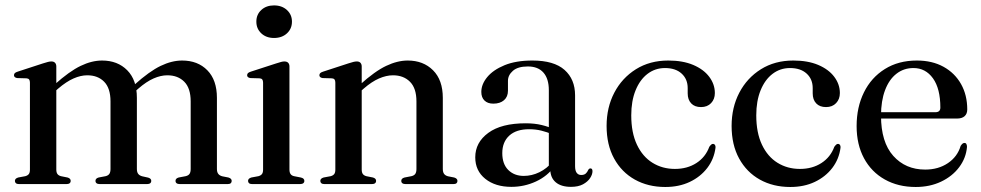

<svg xmlns="http://www.w3.org/2000/svg" viewBox="-20 -698 3720 728"><path d="M193.5 -446V-55Q193.5 -44 197.8 -38.2Q202 -32.5 211 -30L236 -25Q248 -21.5 248 -12.5Q248 0 231.5 0H52.5Q44.5 0 40.5 -3.2Q36.5 -6.5 36.5 -12Q36.5 -16.5 39.5 -19.8Q42.5 -23 49 -25L76 -30Q85 -32.5 89.2 -38Q93.5 -43.5 93.5 -54.5V-384.5Q93.5 -392.5 90.5 -396.5Q87.5 -400.5 80.5 -401L45 -402Q39 -403 36 -405.8Q33 -408.5 33 -412.5Q33 -417.5 36.2 -420.8Q39.5 -424 47.5 -426.5L142.5 -457.5Q154.5 -461.5 161.8 -463.2Q169 -465 175 -465Q184 -465 188.8 -459.8Q193.5 -454.5 193.5 -446ZM180.5 -344.5 166.5 -359 186.5 -377Q243.5 -428 285.8 -448.2Q328 -468.5 367 -468.5Q426 -468.5 462.5 -431.5Q499 -394.5 499 -327V-57.5Q499 -45 504.2 -38.5Q509.5 -32 519.5 -29.5L542 -24.5Q553.5 -21 553.5 -12.5Q553.5 0 537 0H359Q342 0 342 -12.5Q342 -21.5 354 -25L380.5 -30Q390.5 -32.5 394.8 -39Q399 -45.5 399 -57.5V-313.5Q399 -363.5 375 -388Q351 -412.5 311 -412.5Q286 -412.5 258.8 -400.5Q231.5 -388.5 200.5 -362ZM484.5 -344.5 470 -359 490 -377Q547 -428 589.2 -448.2Q631.5 -468.5 670.5 -468.5Q730 -468.5 766.2 -431.5Q802.5 -394.5 802.5 -327V-57.5Q802.5 -45 807.8 -38.5Q813 -32 823 -29.5L846 -25Q852.5 -23 855.5 -19.8Q858.5 -16.5 858.5 -12Q858.5 -6.5 854.8 -3.2Q851 0 842.5 0H662.5Q645.5 0 645.5 -12.5Q645.5 -21.5 657.5 -25L684 -30Q694.5 -32.5 698.8 -39Q703 -45.5 703 -57.5V-313.5Q703 -363.5 678.8 -388Q654.5 -412.5 614.5 -412.5Q589.5 -412.5 562.2 -400.5Q535 -388.5 504.5 -362Z M1077.5 -446V-55Q1077.5 -44 1081.8 -38Q1086 -32 1095 -30L1120.5 -25Q1127.5 -23.5 1130.8 -20.2Q1134 -17 1134 -12Q1134 -6.5 1129.8 -3.2Q1125.5 0 1117 0H936.5Q928.5 0 924.5 -3.2Q920.5 -6.5 920.5 -12Q920.5 -16.5 923.5 -19.8Q926.5 -23 933 -25L960 -30Q969 -32.5 973.2 -38Q977.5 -43.5 977.5 -54.5V-384.5Q977.5 -392.5 974.5 -396.5Q971.5 -400.5 964.5 -401L929 -402Q923 -403 920 -405.8Q917 -408.5 917 -412.5Q917 -417.5 920.2 -420.8Q923.5 -424 931.5 -426.5L1027 -457.5Q1039 -461.5 1046 -463.2Q1053 -465 1058 -465Q1068 -465 1072.8 -459.8Q1077.5 -454.5 1077.5 -446ZM1019 -554Q989.5 -554 970.8 -571.5Q952 -589 952 -616Q952 -643 970.8 -660.2Q989.5 -677.5 1019 -677.5Q1049 -677.5 1068 -660Q1087 -642.5 1087 -616Q1087 -589 1068 -571.5Q1049 -554 1019 -554Z M1351.5 -446V-55Q1351.5 -44 1355.8 -38.2Q1360 -32.5 1369 -30L1394 -25Q1406 -21.5 1406 -12.5Q1406 0 1389.5 0H1210.5Q1202.5 0 1198.5 -3.2Q1194.5 -6.5 1194.5 -12Q1194.5 -16.5 1197.5 -19.8Q1200.5 -23 1207 -25L1234 -30Q1243 -32.5 1247.2 -38Q1251.5 -43.5 1251.5 -54.5V-384.5Q1251.5 -392.5 1248.5 -396.5Q1245.5 -400.5 1238.5 -401L1203 -402Q1197 -403 1194 -405.8Q1191 -408.5 1191 -412.5Q1191 -417.5 1194.2 -420.8Q1197.5 -424 1205.5 -426.5L1300.5 -457.5Q1312.5 -461.5 1319.8 -463.2Q1327 -465 1333 -465Q1342 -465 1346.8 -459.8Q1351.5 -454.5 1351.5 -446ZM1339 -344.5 1324.5 -359 1345 -377Q1401.5 -428 1444.2 -448.2Q1487 -468.5 1526 -468.5Q1585 -468.5 1622 -431.5Q1659 -394.5 1659 -327V-57.5Q1659 -45 1664 -38.5Q1669 -32 1679 -29.5L1702 -25Q1708.5 -23 1711.5 -19.8Q1714.5 -16.5 1714.5 -12Q1714.5 -6.5 1710.8 -3.2Q1707 0 1698.5 0H1518.5Q1501.5 0 1501.5 -12.5Q1501.5 -21.5 1514 -25L1540 -30Q1550.5 -32.5 1554.8 -39Q1559 -45.5 1559 -57.5V-313.5Q1559 -363.5 1534.5 -388Q1510 -412.5 1470 -412.5Q1445 -412.5 1417.2 -400.5Q1389.5 -388.5 1359 -362Z M2066.5 -56.5V-64.5L2061 -65.5V-356Q2061 -399.5 2040.5 -422.8Q2020 -446 1981.5 -446Q1943.5 -446 1924.8 -429.5Q1906 -413 1906 -391.5V-354Q1906 -331 1891 -318Q1876 -305 1850.5 -305Q1829 -305 1817 -316.8Q1805 -328.5 1805 -349.5Q1805 -378.5 1827.5 -405.8Q1850 -433 1893.2 -450.8Q1936.5 -468.5 1998.5 -468.5Q2080.5 -468.5 2120.5 -433Q2160.5 -397.5 2160.5 -336.5V-68Q2160.5 -50.5 2166.8 -42.5Q2173 -34.5 2183.5 -34.5Q2195 -34.5 2201 -40Q2207 -45.5 2210 -53Q2211.5 -56 2213.8 -57.8Q2216 -59.5 2219 -59.5Q2222.5 -59.5 2224.5 -56.8Q2226.5 -54 2226.5 -49Q2226.5 -36.5 2217.5 -22.8Q2208.5 -9 2190.5 0.8Q2172.5 10.5 2145 10.5Q2107.5 10.5 2087 -7Q2066.5 -24.5 2066.5 -56.5ZM1782 -101.5Q1782 -158 1831.5 -194.2Q1881 -230.5 1973 -230.5Q2007 -230.5 2033.8 -224Q2060.5 -217.5 2081.5 -207.5L2075 -188.5Q2055 -197 2033.2 -202.5Q2011.5 -208 1986 -208Q1937.5 -208 1911 -183.8Q1884.5 -159.5 1884.5 -117.5Q1884.5 -76 1907.2 -53.5Q1930 -31 1966 -31Q1996.5 -31 2025.2 -45Q2054 -59 2074.5 -84.5L2083 -68Q2056 -30 2012 -9.8Q1968 10.5 1919 10.5Q1858 10.5 1820 -20Q1782 -50.5 1782 -101.5Z M2690.5 -345Q2690.5 -322 2676.2 -307Q2662 -292 2638 -292Q2614 -292 2600.8 -306Q2587.5 -320 2587.5 -344V-364Q2587.5 -398 2564.5 -419Q2541.5 -440 2501.5 -440Q2464 -440 2435 -417.8Q2406 -395.5 2389.8 -355.2Q2373.5 -315 2373.5 -260.5Q2373.5 -195 2395 -149.5Q2416.5 -104 2454 -80.8Q2491.5 -57.5 2539 -57.5Q2586 -57.5 2620.5 -79.8Q2655 -102 2669.5 -141.5Q2674 -147.5 2677 -150Q2680 -152.5 2684 -152.5Q2689 -152 2691.2 -148Q2693.5 -144 2693 -138Q2687.5 -95 2661.8 -61.2Q2636 -27.5 2595.2 -8.2Q2554.5 11 2502.5 11Q2437.5 11 2387.2 -17Q2337 -45 2308.5 -97Q2280 -149 2280 -220.5Q2280 -290.5 2309.2 -346.5Q2338.5 -402.5 2391.2 -435.5Q2444 -468.5 2514 -468.5Q2569 -468.5 2608.5 -451.8Q2648 -435 2669.2 -406.8Q2690.5 -378.5 2690.5 -345Z M3164.5 -345Q3164.5 -322 3150.2 -307Q3136 -292 3112 -292Q3088 -292 3074.8 -306Q3061.5 -320 3061.5 -344V-364Q3061.5 -398 3038.5 -419Q3015.5 -440 2975.5 -440Q2938 -440 2909 -417.8Q2880 -395.5 2863.8 -355.2Q2847.5 -315 2847.5 -260.5Q2847.5 -195 2869 -149.5Q2890.5 -104 2928 -80.8Q2965.5 -57.5 3013 -57.5Q3060 -57.5 3094.5 -79.8Q3129 -102 3143.5 -141.5Q3148 -147.5 3151 -150Q3154 -152.5 3158 -152.5Q3163 -152 3165.2 -148Q3167.5 -144 3167 -138Q3161.5 -95 3135.8 -61.2Q3110 -27.5 3069.2 -8.2Q3028.5 11 2976.5 11Q2911.5 11 2861.2 -17Q2811 -45 2782.5 -97Q2754 -149 2754 -220.5Q2754 -290.5 2783.2 -346.5Q2812.5 -402.5 2865.2 -435.5Q2918 -468.5 2988 -468.5Q3043 -468.5 3082.5 -451.8Q3122 -435 3143.2 -406.8Q3164.5 -378.5 3164.5 -345Z M3647.5 -283Q3647.5 -266.5 3637.5 -257.5Q3627.5 -248.5 3608.5 -248.5H3292.5V-272.5H3526.5Q3545.5 -272.5 3545.5 -290Q3545.5 -362 3517.5 -401Q3489.5 -440 3443.5 -440Q3406.5 -440 3378.8 -418.2Q3351 -396.5 3335.8 -356Q3320.5 -315.5 3320.5 -259.5Q3320.5 -159 3367 -107Q3413.5 -55 3488 -55Q3538 -55 3574.2 -79.5Q3610.5 -104 3622.5 -145Q3627 -151.5 3630.2 -153.8Q3633.5 -156 3637 -156Q3642 -156 3644.2 -151.8Q3646.5 -147.5 3646.5 -141Q3643 -99 3617 -64.2Q3591 -29.5 3548.2 -9.2Q3505.5 11 3452 11Q3385.5 11 3334.8 -17.5Q3284 -46 3256 -98Q3228 -150 3228 -220Q3228 -291.5 3255.8 -347.8Q3283.5 -404 3335 -436.2Q3386.5 -468.5 3456.5 -468.5Q3514.5 -468.5 3557.5 -444.8Q3600.5 -421 3624 -379.2Q3647.5 -337.5 3647.5 -283Z"/></svg>

Font: Fraunces 60pt
Style: Regular
Weight: 400
Version: Version 1.000;[b76b70a41]